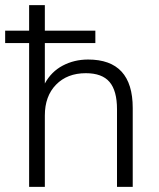

<svg xmlns="http://www.w3.org/2000/svg" viewBox="-29 -725 617 745"><path d="M84 0V-558H-9V-606H84V-705H145V-606H341V-558H145V-401Q170 -447 214.5 -470.5Q259 -494 313 -494Q486 -494 486 -306V0H425V-301Q425 -373 396 -407Q367 -441 304 -441Q232 -441 188.5 -396.5Q145 -352 145 -277V0Z"/></svg>

Font: Nunito Sans Light
Style: Regular
Weight: 300
Designer: Vernon Adams
Foundry: Vernon Adams
Version: Version 3.101; ttfautohint (v1.8.4.7-5d5b);gftools[0.9.27]